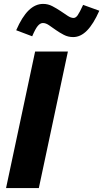

<svg xmlns="http://www.w3.org/2000/svg" viewBox="-20 -964 529 984"><path d="M11 0 160 -700H328L179 0ZM145 -778 63 -809Q93 -878 127 -911Q161 -944 201 -944Q226 -944 248 -932.5Q270 -921 289.5 -908Q309 -895 326 -883.5Q343 -872 357 -872Q368 -872 377.5 -885Q387 -898 406 -939L489 -909Q459 -841 426 -807.5Q393 -774 355 -774Q329 -774 307 -785.5Q285 -797 266.5 -810Q248 -823 231.5 -834.5Q215 -846 200 -846Q186 -846 173.5 -831Q161 -816 145 -778Z"/></svg>

Font: Red Hat Text
Style: Bold Italic
Weight: 700
Italic angle: -12°
Designer: Pentagram / MCKL
Foundry: Pentagram / MCKL
Version: Version 1.003; Red Hat Text Bold Italic